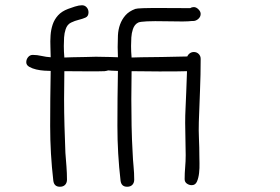

<svg xmlns="http://www.w3.org/2000/svg" viewBox="-20 -715 1065 731"><path d="M744 -662Q744 -651 735 -643Q726 -635 715 -635H710Q689 -632 612 -634Q520 -636 506 -629Q492 -622 486 -604Q481 -589 480 -572.5Q479 -556 479 -540Q479 -529 479.5 -518Q480 -507 481 -496Q498 -497 597 -498Q667 -499 693 -500Q695 -505 699 -509Q707 -517 718 -517Q729 -517 736.5 -509.5Q744 -502 744 -491Q744 -431 741.5 -370.5Q739 -310 737 -250Q736 -218 737.5 -186Q739 -154 739 -122Q739 -112 739.5 -93.5Q740 -75 738 -56.5Q736 -38 730 -24Q724 -10 710 -10Q700 -10 691.5 -16Q683 -22 683 -33Q683 -56 685 -78.5Q687 -101 687 -124Q687 -155 686 -185.5Q685 -216 685 -247Q685 -276 686.5 -305Q688 -334 689 -363Q691 -403 692 -444Q668 -443 587 -443Q490 -444 481 -444Q481 -418 480.5 -391Q480 -364 480 -338Q480 -287 481 -235.5Q482 -184 485 -133Q486 -107 488.5 -81.5Q491 -56 491 -31Q491 -19 484 -11.5Q477 -4 464 -4Q442 -4 439 -27Q427 -130 427 -235.5Q427 -341 429 -445Q420 -445 404 -446L392 -447Q386 -445 378 -444Q362 -443 298 -443.5Q234 -444 225 -444Q225 -418 224.5 -391Q224 -364 224 -338Q224 -287 225.5 -235.5Q227 -184 229 -133Q231 -107 233 -81.5Q235 -56 235 -31Q235 -19 228 -11.5Q221 -4 208 -4Q186 -4 183 -27Q171 -130 171 -235Q171 -340 173 -445Q164 -445 148.5 -446Q133 -447 118 -450.5Q103 -454 91.5 -460.5Q80 -467 80 -478Q80 -489 87 -497.5Q94 -506 105 -506Q121 -506 138.5 -502Q156 -498 173 -497L172 -536Q171 -558 172.5 -580Q174 -602 180.5 -621.5Q187 -641 201 -656.5Q215 -672 239 -681Q249 -685 265 -690Q281 -695 292 -695Q303 -695 310 -687Q317 -679 317 -668Q317 -653 305.5 -648Q294 -643 279.5 -639.5Q265 -636 250.5 -629Q236 -622 230 -604Q225 -589 224 -572.5Q223 -556 223 -540Q223 -529 223.5 -518Q224 -507 225 -496Q242 -497 307 -498Q329 -499 345 -499Q412 -498 429 -497L428 -536Q428 -558 429 -580Q430 -602 437 -621.5Q444 -641 457.5 -656.5Q471 -672 495 -681Q505 -685 598.5 -684.5Q692 -684 703 -684H704Q710 -688 718 -688Q727 -688 735.5 -679.5Q744 -671 744 -662Z"/></svg>

Font: Wynona
Style: Regular
Weight: 400
Italic angle: -12°
Designer: Kanati
Foundry: Kanati and Michael Everson
Version: Version 2.000